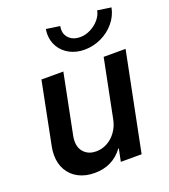

<svg xmlns="http://www.w3.org/2000/svg" viewBox="-138 -849 841 957"><g transform="rotate(-20 282.5 -371.0)"><path d="M451.2 0H340.8L354.5 -66.4H351.6Q296.4 7.8 200.7 7.8Q152.3 7.8 115.7 -11.2Q79.1 -30.3 59.1 -64.9Q39.1 -99.6 39.1 -145.5Q39.1 -166.5 43.5 -189L109.4 -521H225.6L162.1 -202.6Q159.2 -188 159.2 -175.3Q159.2 -136.2 182.9 -113.5Q206.5 -90.8 244.6 -90.8Q275.9 -90.8 303.7 -106.2Q331.5 -121.6 350.8 -148.7Q370.1 -175.8 377 -209L439.5 -521H555.7ZM213.9 -722.7Q213.9 -738.3 216.3 -750L288.6 -739.3Q286.6 -727.5 286.6 -721.7Q286.6 -691.4 307.9 -672.4Q329.1 -653.3 363.8 -653.3Q392.1 -653.3 419.2 -667Q446.3 -680.7 465.1 -702.9Q483.9 -725.1 488.3 -750L560.5 -739.3Q552.2 -696.3 523.2 -661.4Q494.1 -626.5 451.9 -606.7Q409.7 -586.9 362.8 -586.9Q319.8 -586.9 285.6 -605Q251.5 -623 232.7 -654.1Q213.9 -685.1 213.9 -722.7Z"/></g></svg>

Font: Reddit Sans Chocolate SemiBold
Style: Italic
Weight: 600
Italic angle: -11.25°
Designer: Stephen Hutchings
Version: Version 1.013